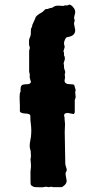

<svg xmlns="http://www.w3.org/2000/svg" viewBox="-20 -810 409 830"><path d="M299.8 -708 305.2 -680.2Q305.2 -654.3 272.5 -649.9Q266.1 -649.4 261.2 -639.6Q256.3 -629.9 256.8 -620.1L259.8 -606.9L254.9 -590.8Q253.4 -587.9 255.4 -585.4Q256.8 -583 256.8 -579.6V-569.8Q259.8 -567.4 260.3 -559.6Q260.7 -551.8 258.8 -548.8L254.9 -536.1L256.8 -526.9V-519.5Q256.8 -514.2 257.8 -513.2L262.2 -499Q262.2 -496.1 259.8 -488.8L261.2 -474.1Q260.7 -472.7 259.8 -466.8Q255.4 -447.3 279.3 -446.3Q299.3 -445.8 300.8 -442.4Q307.1 -422.9 307.1 -420.9L305.2 -412.1Q307.1 -393.6 307.1 -389.2L303.2 -377V-325.2Q303.2 -321.3 298.8 -316.9L272.9 -321.8Q263.7 -321.8 259.8 -317.9Q255.9 -314 257.8 -307.1Q259.8 -300.3 259.3 -297.4Q258.8 -294.4 260.3 -283.7Q261.7 -272.9 260.7 -262.7Q259.8 -252.4 259.8 -240.2L262.2 -103Q262.2 -97.7 265.6 -87.9Q269 -78.1 268.6 -74.2Q268.1 -70.3 266.6 -68.8Q265.1 -66.9 264.2 -64.5Q261.7 -58.6 268.1 -29.8Q268.6 -17.6 258.8 -9.3Q249 -1 247.1 -1H209L202.1 -2.9L190.9 -1L178.2 -2.9Q176.8 -2.9 170.9 -1.5Q165 0 152.3 -0.5Q139.6 -1 135.7 -1Q131.8 -1 128.4 -1.5Q123 -2.4 113.8 -9.8Q111.8 -12.7 111.8 -32.2V-69.8L113.8 -87.9V-98.1Q113.8 -106 112.8 -110.8L111.8 -121.1L113.8 -132.8Q113.8 -133.8 112.8 -155.8L108.9 -171.9Q107.9 -175.8 108.9 -189.9L113.8 -219.2Q116.7 -245.1 113.8 -269.5Q110.8 -293.9 111.3 -300.3Q111.8 -306.6 110.8 -310.1Q110.8 -318.4 89.4 -319.3Q67.9 -320.3 65.9 -329.1V-355L64.9 -380.9V-394Q64.9 -409.2 68.8 -413.1V-423.8Q68.8 -434.6 73.2 -440.4Q77.6 -445.8 95.2 -445.8Q112.3 -445.8 113.8 -456.1Q113.8 -457 110.8 -465.8Q107.9 -474.6 108.4 -479.5Q108.9 -484.9 108.9 -486.8L106 -501V-590.8L108.9 -602.1Q108.9 -609.9 106 -612.8Q104 -639.6 108.4 -646.5Q113.8 -655.8 113.3 -669.9Q112.8 -683.6 115.7 -689.5Q119.1 -694.8 119.1 -696.3V-700.7L132.8 -731.4Q132.8 -741.2 162.1 -757.3Q165 -758.8 170.4 -764.6Q175.8 -771 179.2 -771H185.1L199.2 -775.9H204.1Q207 -776.9 213.9 -781.7Q220.7 -786.6 241.2 -785.2L252.9 -784.2Q253.9 -784.2 256.8 -785.6Q259.8 -787.1 266.6 -786.6Q273.4 -785.6 277.8 -790Q286.1 -790 293.9 -781.7Q309.6 -765.6 303.2 -747.1Q297.4 -728 303.2 -724.1Z"/></svg>

Font: AntiqueNobleBoldCondensed
Style: BoldCondensed
Weight: 700
Version: Version 001.000